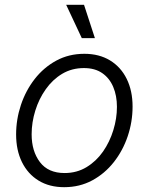

<svg xmlns="http://www.w3.org/2000/svg" viewBox="-20 -777 627 809"><path d="M250.5 11.7Q188 11.7 142.6 -16.1Q97.2 -43.9 72.5 -94Q47.9 -144 47.9 -210.4Q47.9 -273.9 68.1 -334.7Q88.4 -395.5 126.2 -444.1Q164.1 -492.7 217 -521.5Q270 -550.3 335.4 -550.3Q397.9 -550.3 443.6 -522.5Q489.3 -494.6 513.9 -444.6Q538.6 -394.5 538.6 -328.1Q538.6 -263.7 518.1 -202.9Q497.6 -142.1 459.5 -93.8Q421.4 -45.4 368.4 -16.8Q315.4 11.7 250.5 11.7ZM252 -47.9Q303.7 -47.9 344.7 -72.8Q385.7 -97.7 414.1 -138.4Q442.4 -179.2 457.5 -228.5Q472.7 -277.8 472.7 -326.7Q472.7 -374 457 -410.9Q441.4 -447.8 410.6 -469Q379.9 -490.2 333.5 -490.2Q282.7 -490.2 242.2 -466.1Q201.7 -441.9 172.9 -401.1Q144 -360.4 128.7 -310.8Q113.3 -261.2 113.3 -210.9Q113.3 -140.1 148.2 -94Q183.1 -47.9 252 -47.9ZM324.7 -616.2 258.8 -756.8H334L379.9 -616.2Z"/></svg>

Font: Inter 16pt Light
Style: Italic
Weight: 300
Italic angle: -9.3988°
Version: Version 4.001;git-66647c0bb